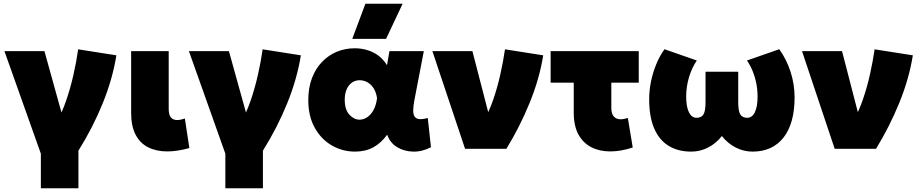

<svg xmlns="http://www.w3.org/2000/svg" viewBox="-20 -792 4900 1022"><path d="M197.5 210V26L3.5 -520H216.5L334.5 -95L278.5 -138Q308.5 -188 331.5 -254.8Q354.5 -321.5 370.8 -393.2Q387 -465 396 -529.5L599.5 -497.5Q579.5 -372.5 527.2 -243.2Q475 -114 397.5 10V210Z M870 14Q812 14 768.8 -7.8Q725.5 -29.5 701.8 -75Q678 -120.5 678 -192V-520H878V-213Q878 -180 890 -166.5Q902 -153 923 -153Q932 -153 942.5 -155.2Q953 -157.5 964 -161L988 -4Q956 5 926.5 9.5Q897 14 870 14Z M1179.5 210V26L985.5 -520H1198.5L1316.5 -95L1260.5 -138Q1290.5 -188 1313.5 -254.8Q1336.5 -321.5 1352.8 -393.2Q1369 -465 1378 -529.5L1581.5 -497.5Q1561.5 -372.5 1509.2 -243.2Q1457 -114 1379.5 10V210Z M1870 15Q1803.5 15 1746.8 -17.5Q1690 -50 1655.5 -111.5Q1621 -173 1621 -260Q1621 -325.5 1640.8 -376.8Q1660.5 -428 1694.8 -463.2Q1729 -498.5 1773.5 -516.8Q1818 -535 1868 -535Q1903 -535 1935 -525.5Q1967 -516 1993.8 -496.2Q2020.5 -476.5 2040 -445L2053 -520H2236L2186 -260Q2179.5 -226.5 2179.5 -204.2Q2179.5 -182 2187.5 -170.8Q2195.5 -159.5 2212.5 -158Q2229.5 -156.5 2257 -164L2274 -8.5Q2227.5 16 2179.2 15Q2131 14 2093.2 -9.2Q2055.5 -32.5 2041 -75Q2008 -30 1966.5 -7.5Q1925 15 1870 15ZM1894 -155Q1913.5 -155 1932.8 -166.8Q1952 -178.5 1966.8 -203.8Q1981.5 -229 1987 -269Q1984.5 -287 1978.8 -302Q1973 -317 1964.2 -328.8Q1955.5 -340.5 1944.5 -348.5Q1933.5 -356.5 1921 -360.8Q1908.5 -365 1895 -365Q1871.5 -365 1853.5 -352.5Q1835.5 -340 1825.2 -316.8Q1815 -293.5 1815 -261Q1815 -208.5 1839.5 -181.8Q1864 -155 1894 -155ZM1855 -585 1925 -772H2123L2035 -585Z M2455.5 0 2281.5 -520H2494.5L2601 -109L2555 -149.5Q2583.5 -198 2605.8 -262.8Q2628 -327.5 2643.5 -397.2Q2659 -467 2668 -529.5L2871.5 -497.5Q2851.5 -372.5 2799.2 -244.5Q2747 -116.5 2675.5 0Z M3228 14Q3171.5 14 3127.8 -8.2Q3084 -30.5 3059 -76.2Q3034 -122 3034 -192V-352H2911V-520H3380V-352H3234V-219Q3234 -185.5 3247.8 -171.2Q3261.5 -157 3284 -157Q3292.5 -157 3302 -159Q3311.5 -161 3322 -164L3348 -7Q3316.5 3.5 3286.2 8.8Q3256 14 3228 14Z M3659.5 15Q3588 15 3537.8 -16.5Q3487.5 -48 3461.5 -110Q3435.5 -172 3435.5 -263Q3435.5 -310.5 3445.2 -358.2Q3455 -406 3473.2 -450.2Q3491.5 -494.5 3517 -530L3689 -470Q3675.5 -450 3665 -427.2Q3654.5 -404.5 3647.2 -380Q3640 -355.5 3636.2 -329.8Q3632.5 -304 3632.5 -277.5Q3632.5 -224 3647 -194.5Q3661.5 -165 3687.5 -165Q3713 -165 3724.2 -182.5Q3735.5 -200 3735.5 -250V-410H3909.5V-250Q3909.5 -200 3920.8 -182.5Q3932 -165 3957.5 -165Q3970.5 -165 3980.8 -172.5Q3991 -180 3998 -194.5Q4005 -209 4008.8 -229.8Q4012.5 -250.5 4012.5 -277.5Q4012.5 -313 4006 -346.8Q3999.5 -380.5 3987 -411.8Q3974.5 -443 3956 -470L4128 -530Q4166.5 -476.5 4188 -410.2Q4209.5 -344 4209.5 -273Q4209.5 -204.5 4194.8 -151Q4180 -97.5 4151.2 -60.5Q4122.5 -23.5 4081 -4.2Q4039.5 15 3985.5 15Q3938.5 15 3896 -6.8Q3853.5 -28.5 3822.5 -68Q3791.5 -28.5 3749.2 -6.8Q3707 15 3659.5 15Z M4423 0 4249 -520H4462L4568.5 -109L4522.5 -149.5Q4551 -198 4573.2 -262.8Q4595.5 -327.5 4611 -397.2Q4626.5 -467 4635.5 -529.5L4839 -497.5Q4819 -372.5 4766.8 -244.5Q4714.5 -116.5 4643 0Z"/></svg>

Font: Geologica Roman Black
Style: Regular
Weight: 900
Designer: Sindre Bremnes, Frode Helland
Foundry: Monokrom Skriftforlag AS
Version: Version 1.010;gftools[0.9.28]